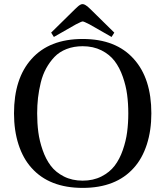

<svg xmlns="http://www.w3.org/2000/svg" viewBox="-20 -896 802 931"><path d="M228 -737.8 344.2 -852.1Q345.2 -853 348.1 -855.7Q351.1 -858.4 352.3 -859.6Q353.5 -860.8 356 -863Q358.4 -865.2 359.6 -866.2Q360.8 -867.2 363 -868.9Q365.2 -870.6 366.7 -871.3Q368.2 -872.1 370.1 -873.3Q372.1 -874.5 373.8 -875Q375.5 -875.5 377.2 -875.7Q378.9 -876 380.9 -876Q386.7 -876 393.8 -871.8Q400.9 -867.7 404.5 -864.5Q408.2 -861.3 418 -852.1L534.2 -737.8L521 -716.8L414.1 -777.8Q386.7 -792 380.9 -792Q375.5 -792 348.1 -777.8L241.2 -716.8ZM47.9 -346.2Q47.9 -515.6 132.8 -609.9Q219.2 -707 380.9 -707Q542.5 -707 628.9 -609.9Q713.9 -515.6 713.9 -346.2Q713.9 -263.2 691.9 -195.3Q669.9 -127.4 628.9 -82Q542.5 15.1 380.9 15.1Q219.2 15.1 132.8 -82Q91.8 -127.4 69.8 -195.3Q47.9 -263.2 47.9 -346.2ZM160.2 -346.2Q160.2 -298.3 165.8 -255.4Q171.4 -212.4 186.8 -168.2Q202.1 -124 226.1 -92.3Q250 -60.5 289.8 -40.3Q329.6 -20 380.9 -20Q432.1 -20 471.9 -40.3Q511.7 -60.5 535.9 -92.3Q560.1 -124 575.4 -168.2Q590.8 -212.4 596.4 -255.4Q602.1 -298.3 602.1 -346.2Q602.1 -394 596.4 -437Q590.8 -480 575.4 -523.9Q560.1 -567.9 535.9 -599.9Q511.7 -631.8 471.9 -651.9Q432.1 -671.9 380.9 -671.9Q337.9 -671.9 302.7 -658.2Q267.6 -644.5 244.1 -619.9Q220.7 -595.2 203.9 -564.5Q187 -533.7 177.7 -495.8Q168.5 -458 164.3 -421.6Q160.2 -385.3 160.2 -346.2Z"/></svg>

Font: Heuristica
Style: Regular
Weight: 400
Version: Version 1.0.2